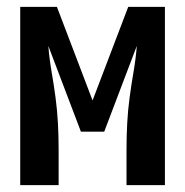

<svg xmlns="http://www.w3.org/2000/svg" viewBox="-20 -540 540 560"><path d="M39 0V-520H146L250 -247L354 -520H461V0H349V-104Q349 -142 351 -180Q353 -218 358 -255.5Q363 -293 369.5 -330.5Q376 -368 379 -406L284 -156H216L121 -406Q124 -368 130.5 -330.5Q137 -293 142 -255.5Q147 -218 149 -180Q151 -142 151 -104V0Z"/></svg>

Font: Iosevka SS08 Regular
Style: Bold
Weight: 700
Monospace: yes
Designer: Belleve Invis
Foundry: Belleve Invis
Version: Version 16.3.4; ttfautohint (v1.8.4)